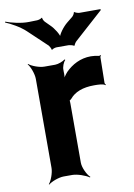

<svg xmlns="http://www.w3.org/2000/svg" viewBox="-143 -827 634 909"><g transform="rotate(-10 174.0 -372.0)"><path d="M363 -391 365 -393C363 -395 360 -399 360 -403L362 -527C362 -529 365 -532 366 -533L363 -536C362 -535 359 -533 357 -533C346 -536 330 -538 318 -538C267 -538 226 -515 196 -485C186 -474 175 -458 172 -449L175 -448C179 -457 180 -475 179 -488V-497C178 -511 187 -534 196 -542L193 -545C183 -537 160 -528 145 -528H93C69 -528 32 -542 19 -554L17 -552C29 -539 43 -502 43 -478V-50C43 -26 29 11 17 24L19 26C32 14 69 0 93 0H134C158 0 198 14 214 26L217 24C202 11 184 -26 184 -50V-334C184 -337 184 -350 182 -351L180 -348C181 -347 191 -354 192 -356C216 -385 255 -400 309 -400C326 -400 354 -400 363 -391ZM155 -714 133 -736C129 -739 121 -753 123 -757L119 -758C118 -754 103 -750 97 -750L58 -749C21 -748 -27 -760 -53 -770L-54 -766C-29 -756 15 -732 41 -707L131 -622C134 -618 142 -605 140 -602L144 -600C145 -604 160 -608 165 -608H222C228 -608 246 -604 248 -601L252 -602C251 -605 260 -618 264 -621L402 -745V-750H301C296 -750 280 -754 279 -758L274 -756C276 -753 267 -739 262 -736L236 -715C216 -699 189 -664 189 -647H194C194 -664 171 -699 155 -714Z"/></g></svg>

Font: Asimov
Style: EdgeWide
Weight: 500
Designer: Google
Version: Version 2.000980: 2014